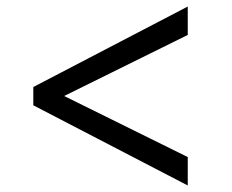

<svg xmlns="http://www.w3.org/2000/svg" viewBox="-20 -576 709 588"><path d="M555 -556V-469L176.5 -282L555 -95V-8L82 -253.5V-309.5Z"/></svg>

Font: Merriweather
Style: Regular
Weight: 400
Designer: Eben Sorkin
Foundry: Eben Sorkin
Version: Version 2.100; ttfautohint (v1.7.19-72a1) -l 8 -r 50 -G 200 